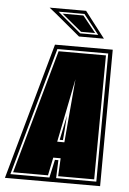

<svg xmlns="http://www.w3.org/2000/svg" viewBox="-89 -788 558 828"><g transform="rotate(5 189.5 -374.0)"><path d="M-36 0 129 -591H379L376 0ZM-14 -18H155L172 -96H187L184 -18H358L361 -573H141ZM-3 -27 147 -564H352L348 -27H192L196 -105H164L148 -27ZM175 -175H206L230 -450ZM185 -184 207 -291Q206 -276 204.5 -256Q203 -236 203 -233L199 -184ZM337 -635H229L122 -724L92 -748H250ZM311 -649 244 -734H132L233 -649ZM297 -656H236L150 -727H240Z"/></g></svg>

Font: Alumni Sans Collegiate One
Style: Italic
Weight: 400
Italic angle: -8°
Designer: Robert E. Leuschke
Foundry: Robert E. Leuschke
Version: Version 1.100